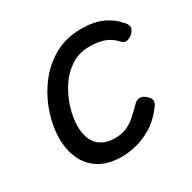

<svg xmlns="http://www.w3.org/2000/svg" viewBox="-126 -644 785 787"><g transform="rotate(-30 266.5 -250.0)"><path d="M238 19Q173 19 131.5 -6.5Q90 -32 70 -75.5Q50 -119 50 -175Q50 -228 69.5 -288Q89 -348 127 -400.5Q165 -453 221.5 -486Q278 -519 352 -519Q410 -519 450.5 -501Q491 -483 521 -448Q536 -430 531.5 -417.5Q527 -405 515 -394Q502 -384 489 -382.5Q476 -381 463 -396Q444 -417 416 -428Q388 -439 344 -439Q294 -439 255.5 -413Q217 -387 191.5 -346.5Q166 -306 153 -261.5Q140 -217 140 -178Q140 -142 152.5 -115.5Q165 -89 189.5 -75Q214 -61 248 -61Q282 -61 305.5 -71.5Q329 -82 349.5 -100.5Q370 -119 395 -144Q409 -156 423 -153.5Q437 -151 448 -140Q462 -128 463 -116Q464 -104 452 -89Q419 -45 380.5 -22Q342 1 305 10Q268 19 238 19Z"/></g></svg>

Font: Playwrite MX
Style: Regular
Weight: 400
Designer: Veronika Burian, José Scaglione
Foundry: TypeTogether
Version: Version 1.002